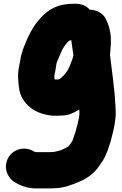

<svg xmlns="http://www.w3.org/2000/svg" viewBox="-20 -797 663 1047"><path d="M380.2 -497.4C377.3 -478.4 374 -472.6 363.8 -446C353.6 -417.5 338.1 -394 318.3 -377.2C304.8 -365 304.3 -363.5 288 -363.5C284.4 -363.5 281.4 -363.5 278 -363.7C277.6 -367.5 277.3 -370.3 276.5 -376.5V-385.9C276.9 -389 277.9 -394.3 279.2 -399.1C284 -416.9 286.6 -447.8 289.7 -456.7C298.4 -476.7 310.9 -508.6 320.1 -527.3C331.2 -546.6 345.8 -566.9 358.7 -576.1C360 -576.4 363.7 -577.1 368.7 -577.7C371.7 -549.4 377.2 -521.9 380.2 -497.4ZM254 32.5H179.6C177.1 32 172.1 31.1 166.8 30.1C120.3 -0.8 56.4 12.9 27.7 58.6C-4.6 110 17.5 168.8 57.7 195.5C84.8 212.4 128.6 230.5 174 230.5H254C261.3 230.5 267.6 230.2 275 229.5C329.4 228.9 375.9 209.4 410.3 194.7C451.5 178 487.3 153.1 514 117.5C522.2 106.6 527.6 98.7 540.5 79.3C562 45 571.9 8.9 582.6 -23.1C582.8 -23.9 583.3 -25.4 583.5 -26.4C591.8 -61.7 604.6 -100.6 609.3 -150C613.3 -183.5 609.8 -207.5 608.5 -233.9C604.3 -320.1 589.2 -414.7 579.7 -498.4C580.1 -503.2 580.7 -509.6 581.4 -515.7L583.3 -541.3C584.5 -551.4 585.3 -562.5 584.5 -574.5V-586C584.5 -598 583.2 -610.2 580.8 -622.4C576.9 -641.5 572.7 -662.5 560.2 -686.5C548.3 -719.5 511.9 -743.9 469.5 -744.1C450.1 -766.4 422.6 -776.5 394 -776.5H384C307.6 -776.5 261.6 -756.1 217.3 -715.4C172.7 -672.6 146.3 -627 122.3 -570.1C110.3 -539.6 97 -513.2 90.9 -470.6C86.2 -440.4 74.8 -407.7 79.7 -358.6L81.7 -332.5C85.9 -294.4 94.3 -264.2 121 -234C151.8 -198.9 191 -178.2 244.2 -169.1C275.2 -163.2 302.1 -166.2 327.1 -167.6C359 -169.3 388.4 -184.6 412.1 -199.8C413 -188.7 413.5 -181.4 412.7 -169.7C408.9 -140 400.5 -108.4 392 -79.4C387.5 -63.6 382.1 -52.1 376 -31.8C369.7 -19.2 361.7 -10.7 351.9 3C350.5 4.4 335.5 10.4 314.2 21.4C303.5 24.8 287.2 29.1 273.8 31.5H268C263.6 31.5 258.5 32.5 254 32.5Z"/></svg>

Font: Smoothie
Style: ExBd
Weight: 800
Foundry: Cannot Into Space Fonts
Version: Version 0.8